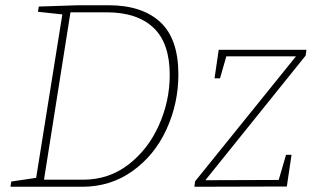

<svg xmlns="http://www.w3.org/2000/svg" viewBox="-20 -713 1206 733"><path d="M394 -693Q522 -693 591.5 -629Q661 -565 661 -429Q661 -318 615.5 -219Q570 -120 486 -60Q402 0 294 0H20L23 -20L118 -34L218 -658L125 -668L128 -688L280 -693ZM298 -27Q395 -27 470 -84.5Q545 -142 586.5 -234.5Q628 -327 628 -427Q628 -549 565.5 -607.5Q503 -666 387 -666H249L148 -27ZM1150 -523 1147 -501 764 -25 1044 -26 1072 -122H1093L1075 -1L722 0L725 -21L1110 -498H844L820 -414H799L815 -523Z"/></svg>

Font: Bitter Pro ExtraLight
Style: Italic
Weight: 275
Italic angle: -9°
Designer: Sol Matas, and Bitter project Authors
Foundry: Sol Matas
Version: Version 1.010